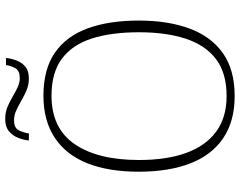

<svg xmlns="http://www.w3.org/2000/svg" viewBox="-112 -800 922 738"><g transform="rotate(-90 349.0 -431.0)"><path d="M349 10Q252 10 187 -34Q122 -78 90 -160.5Q58 -243 58 -359Q58 -475 90.5 -556.5Q123 -638 188.5 -681.5Q254 -725 350 -725Q452 -725 515.5 -681Q579 -637 609 -555Q639 -473 639 -358Q639 -247 608.5 -164Q578 -81 514 -35.5Q450 10 349 10ZM349 -21Q437 -21 490.5 -61.5Q544 -102 569 -177.5Q594 -253 594 -358Q594 -464 570 -539Q546 -614 492.5 -654Q439 -694 350 -694Q225 -694 164 -605Q103 -516 103 -358Q103 -252 130 -177Q157 -102 211.5 -61.5Q266 -21 349 -21ZM416 -781Q392 -781 371 -790Q350 -799 331 -810Q312 -821 293.5 -829.5Q275 -838 256 -838Q226 -838 217 -819.5Q208 -801 205 -781H178Q180 -802 188.5 -823Q197 -844 214 -858Q231 -872 260 -872Q286 -872 306.5 -863.5Q327 -855 345.5 -844Q364 -833 382 -824.5Q400 -816 418 -816Q446 -816 455.5 -832.5Q465 -849 468 -869H495Q493 -847 485 -827Q477 -807 461 -794Q445 -781 416 -781Z"/></g></svg>

Font: Noto Serif Bengali ExtraLight
Style: Regular
Weight: 250
Version: Version 2.003